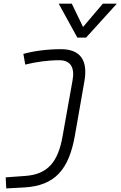

<svg xmlns="http://www.w3.org/2000/svg" viewBox="-20 -797 660 1051"><path d="M14.2 234.4 113.3 229C282.2 219.2 357.4 129.9 390.1 -55.7L442.4 -354.5C461.9 -468.3 418 -527.8 314.5 -527.8C240.7 -527.8 167.5 -518.6 107.9 -502L118.2 -443.4C176.3 -458 242.7 -467.3 305.2 -467.3C364.7 -467.3 390.1 -429.2 377.4 -358.4L322.3 -49.8C297.9 88.4 242.2 157.2 118.7 166L11.2 173.8ZM403.3 -591.3H451.2L619.6 -776.9H543L434.6 -649.4L373 -776.9H301.3Z"/></svg>

Font: Cascadia Code NF Light
Style: Italic
Weight: 300
Italic angle: -10°
Monospace: yes
Designer: Aaron Bell
Foundry: Saja Typeworks
Version: Version 2404.023